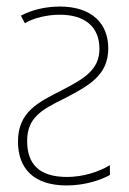

<svg xmlns="http://www.w3.org/2000/svg" viewBox="-20 -557 395 587"><path d="M163 -537C118 -537 75 -526 44 -509L56 -486C82 -502 124 -512 163 -512C237 -512 284 -477 284 -408C284 -344 238 -317 171 -282C96 -244 35 -215 35 -124C35 -42 83 10 184 10C240 10 289 -7 316 -22V-52C281 -31 233 -16 185 -16C99 -16 63 -56 63 -126C63 -198 108 -222 177 -256C252 -295 311 -327 311 -409C311 -484 262 -537 163 -537Z"/></svg>

Font: Noto Sans Condensed Thin
Style: Regular
Weight: 100
Width: 3
Designer: Monotype Design Team
Foundry: Monotype Imaging Inc.
Version: Version 2.013